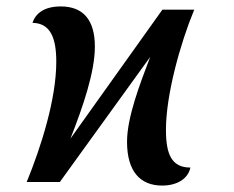

<svg xmlns="http://www.w3.org/2000/svg" viewBox="-20 -566 727 597"><path d="M484 11C532 11 565 -11 572 -45C513 -45 496 -87 496 -163C496 -270 540 -430 584 -536H485L199 -135C238 -234 275 -342 275 -421C275 -506 237 -546 169 -546C116 -546 90 -523 81 -495C138 -494 155 -446 155 -374C155 -258 108 -110 63 0H166L447 -389C414 -302 375 -201 375 -125C375 -33 416 11 484 11Z"/></svg>

Font: Noto Serif Condensed SemiBold
Style: Italic
Weight: 600
Width: 3
Italic angle: -12°
Designer: Monotype Design Team
Foundry: Monotype Imaging Inc.
Version: Version 2.014